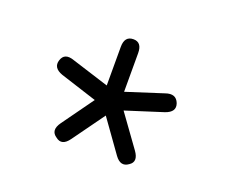

<svg xmlns="http://www.w3.org/2000/svg" viewBox="-70 -802 646 551"><g transform="rotate(20 253.5 -526.5)"><path d="M184 -370Q164 -342 143 -359Q120 -374 140 -402L209 -498L97 -534Q66 -545 74 -570Q82 -596 113 -585L227 -549V-667Q227 -700 254 -700Q280 -700 280 -667V-549L392 -585Q423 -596 433 -570Q442 -545 410 -534L297 -498L367 -401Q387 -373 365 -359Q343 -343 324 -369L254 -467Z"/></g></svg>

Font: Shin Retro Maru Gothic Regular
Style: Regular
Weight: 400
Designer: Iose
Foundry: Typographish
Version: Version 1.002